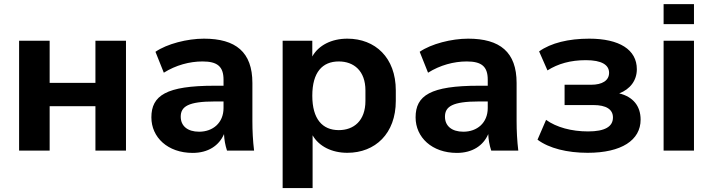

<svg xmlns="http://www.w3.org/2000/svg" viewBox="-20 -739 3498 942"><path d="M223.6 0V-217.8H448.2V0H598.1V-539.1H448.2V-332.5H223.6V-539.1H73.7V0Z M925.3 11.2C1001 11.2 1054.7 -24.4 1079.1 -81.1C1080.1 -54.2 1085 -26.9 1093.8 0H1226.6C1220.7 -47.9 1218.3 -97.2 1218.3 -144.5V-332C1218.3 -483.4 1136.7 -549.3 980.5 -549.3C898.9 -549.3 799.3 -523.9 742.7 -484.9L783.7 -382.3C842.8 -419.4 910.2 -437.5 973.6 -437.5C1045.4 -437.5 1076.7 -413.6 1076.7 -348.1V-318.4H1032.7C795.4 -318.4 722.7 -270.5 722.7 -163.1C722.7 -65.4 802.7 11.2 925.3 11.2ZM957 -92.8C899.9 -92.8 866.7 -121.1 866.7 -166.5C866.7 -216.3 903.3 -241.2 1033.7 -241.2H1076.7V-209C1076.7 -136.2 1024.4 -92.8 957 -92.8Z M1513.7 183.6V-75.2C1544.9 -21 1607.9 10.7 1684.1 10.7C1820.8 10.7 1921.9 -83.5 1921.9 -244.1V-295.4C1921.9 -456.5 1820.8 -549.3 1684.1 -549.3C1606.9 -549.3 1543 -517.1 1512.2 -461.9V-539.1H1366.7V183.6ZM1642.1 -100.6C1562 -100.6 1512.2 -154.8 1512.2 -269.5C1512.2 -384.8 1562 -437.5 1642.1 -437.5C1715.8 -437.5 1772.9 -391.6 1772.9 -295.4V-244.1C1772.9 -146.5 1715.8 -100.6 1642.1 -100.6Z M2221.7 11.2C2297.4 11.2 2351.1 -24.4 2375.5 -81.1C2376.5 -54.2 2381.3 -26.9 2390.1 0H2522.9C2517.1 -47.9 2514.6 -97.2 2514.6 -144.5V-332C2514.6 -483.4 2433.1 -549.3 2276.9 -549.3C2195.3 -549.3 2095.7 -523.9 2039.1 -484.9L2080.1 -382.3C2139.2 -419.4 2206.5 -437.5 2270 -437.5C2341.8 -437.5 2373 -413.6 2373 -348.1V-318.4H2329.1C2091.8 -318.4 2019 -270.5 2019 -163.1C2019 -65.4 2099.1 11.2 2221.7 11.2ZM2253.4 -92.8C2196.3 -92.8 2163.1 -121.1 2163.1 -166.5C2163.1 -216.3 2199.7 -241.2 2330.1 -241.2H2373V-209C2373 -136.2 2320.8 -92.8 2253.4 -92.8Z M2863.3 10.7C3029.3 10.7 3123 -51.3 3123 -151.9C3123 -219.7 3085.4 -264.2 3018.1 -280.8C3071.3 -301.3 3104.5 -343.8 3104.5 -399.4C3104.5 -495.6 3018.6 -549.3 2870.6 -549.3C2769.5 -549.3 2683.1 -528.3 2625 -486.8L2666 -393.6C2717.8 -426.3 2778.8 -443.8 2854.5 -443.8C2932.6 -443.8 2968.3 -420.4 2968.3 -381.8C2968.3 -343.8 2934.6 -323.2 2880.4 -323.2H2750V-223.6H2891.1C2954.6 -223.6 2987.3 -202.1 2987.3 -162.6C2987.3 -117.7 2947.8 -94.2 2865.2 -94.2C2784.2 -94.2 2710 -114.3 2659.2 -150.9L2617.2 -53.7C2673.8 -11.2 2763.2 10.7 2863.3 10.7Z M3384.8 -620.6V-718.8H3235.8V-620.6ZM3384.8 0V-539.1H3235.8V0Z"/></svg>

Font: Winston
Style: Bold
Weight: 700
Designer: Vernon Adams, Kim Jin-seong, David Berlow, Cristiano Sobral
Foundry: The Winston Project Authors
Version: Version 3.004